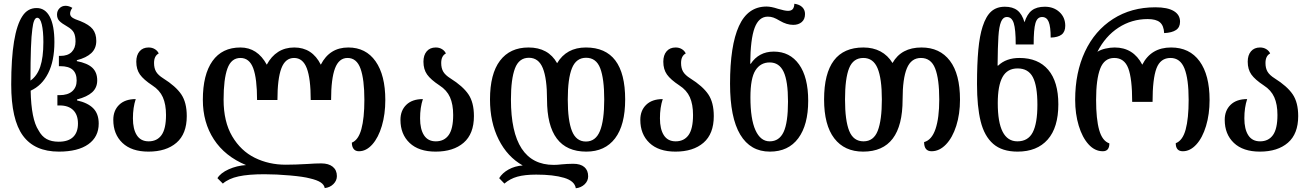

<svg xmlns="http://www.w3.org/2000/svg" viewBox="-20 -801 7005 1027"><path d="M40 -349Q40 -625 100 -715Q128 -758 176 -758Q222 -758 246.5 -711Q271 -664 271 -576Q271 -475 237.5 -409Q204 -343 144 -316Q147 -163 186 -104Q203 -72 229 -57.5Q255 -43 294 -43Q345 -43 371 -68Q397 -93 397 -140Q397 -187 371.5 -212Q346 -237 299 -237H287V-292H298Q343 -292 366.5 -313Q390 -334 390 -370Q390 -409 368.5 -428Q347 -447 303 -447H295V-502H303Q343 -502 363.5 -523Q384 -544 384 -579Q384 -609 375 -626.5Q366 -644 340 -659Q310 -676 297.5 -689Q285 -702 285 -723Q285 -743 298 -756.5Q311 -770 331 -770Q348 -770 367 -759Q355 -743 355 -728Q355 -715 367.5 -706.5Q380 -698 410 -688Q457 -669 476 -645Q495 -621 495 -582Q495 -542 468.5 -517Q442 -492 391 -479V-474Q448 -463 474 -438.5Q500 -414 500 -371Q500 -332 473 -307.5Q446 -283 392 -269V-264Q450 -251 479 -221.5Q508 -192 508 -140Q508 -69 452.5 -29.5Q397 10 295 10Q165 10 102.5 -75.5Q40 -161 40 -349ZM212 -576Q212 -635 203.5 -670.5Q195 -706 179 -706Q160 -706 153 -646Q143 -579 143 -370Q178 -394 195 -443.5Q212 -493 212 -576Z M586 -160Q586 -210 617.5 -240.5Q649 -271 706 -271Q691 -226 691 -168Q691 -110 712 -77.5Q733 -45 775 -45Q820 -45 844 -78.5Q868 -112 868 -186Q868 -243 851 -281Q834 -319 795 -344Q748 -375 728.5 -402.5Q709 -430 709 -471Q709 -506 726.5 -526.5Q744 -547 775 -547Q794 -547 808.5 -538Q823 -529 829 -515Q804 -502 804 -464Q804 -436 815 -417.5Q826 -399 853 -382Q920 -340 949.5 -296.5Q979 -253 979 -180Q979 -85 924 -37.5Q869 10 774 10Q684 10 635 -36.5Q586 -83 586 -160Z M1637 153Q1604 144 1531 137.5Q1458 131 1394 131Q1309 131 1256 142.5Q1203 154 1172 181L1143 152Q1160 124 1203.5 104.5Q1247 85 1296 82Q1183 35 1124 -55.5Q1065 -146 1065 -267Q1065 -402 1116.5 -474.5Q1168 -547 1266 -547Q1357 -547 1407 -455Q1431 -500 1468 -523.5Q1505 -547 1554 -547Q1650 -547 1696 -455Q1743 -547 1843 -547Q1937 -547 1989 -473Q2041 -399 2041 -266Q2041 -190 2022.5 -127.5Q2004 -65 1971.5 -28.5Q1939 8 1900 8Q1881 8 1871.5 -4.5Q1862 -17 1862 -38Q1897 -52 1913 -110.5Q1929 -169 1929 -267Q1929 -376 1908.5 -433.5Q1888 -491 1839 -491Q1793 -491 1772 -435.5Q1751 -380 1751 -266H1642Q1642 -381 1621 -436Q1600 -491 1553 -491Q1506 -491 1485 -435.5Q1464 -380 1464 -266H1355Q1355 -381 1334.5 -436Q1314 -491 1266 -491Q1217 -491 1196.5 -434.5Q1176 -378 1176 -268Q1176 -150 1222 -72Q1268 6 1343 43Q1418 80 1508 80Q1558 80 1626 76Q1667 73 1698 73Q1738 73 1760 91Q1782 109 1782 141Q1782 165 1763.5 183.5Q1745 202 1717 205Q1714 187 1695 174.5Q1676 162 1637 153Z M2122 -160Q2122 -210 2153.5 -240.5Q2185 -271 2242 -271Q2227 -226 2227 -168Q2227 -110 2248 -77.5Q2269 -45 2311 -45Q2356 -45 2380 -78.5Q2404 -112 2404 -186Q2404 -243 2387 -281Q2370 -319 2331 -344Q2284 -375 2264.5 -402.5Q2245 -430 2245 -471Q2245 -506 2262.5 -526.5Q2280 -547 2311 -547Q2330 -547 2344.5 -538Q2359 -529 2365 -515Q2340 -502 2340 -464Q2340 -436 2351 -417.5Q2362 -399 2389 -382Q2456 -340 2485.5 -296.5Q2515 -253 2515 -180Q2515 -85 2460 -37.5Q2405 10 2310 10Q2220 10 2171 -36.5Q2122 -83 2122 -160Z M2997 150Q2940 133 2848 133Q2787 133 2747.5 144Q2708 155 2678 181L2650 152Q2667 124 2700.5 105.5Q2734 87 2776 84Q2694 38 2647.5 -54.5Q2601 -147 2601 -269Q2601 -406 2654.5 -476.5Q2708 -547 2807 -547Q2913 -547 2960 -463Q3010 -547 3114 -547Q3324 -547 3324 -269Q3324 -132 3270 -61Q3216 10 3116 10Q2906 10 2906 -269Q2906 -381 2883.5 -436.5Q2861 -492 2809 -492Q2756 -492 2734.5 -435Q2713 -378 2713 -269Q2713 81 2942 81Q2961 81 2986 78Q2997 77 3013 76Q3029 75 3046 75Q3085 75 3105.5 92.5Q3126 110 3126 142Q3126 167 3107 185Q3088 203 3060 206Q3054 167 2997 150ZM3212 -269Q3212 -380 3190.5 -436Q3169 -492 3115 -492Q3062 -492 3039.5 -436.5Q3017 -381 3017 -269Q3017 -156 3039.5 -100Q3062 -44 3114 -44Q3166 -44 3189 -100Q3212 -156 3212 -269Z M3405 -160Q3405 -210 3436.5 -240.5Q3468 -271 3525 -271Q3510 -226 3510 -168Q3510 -110 3531 -77.5Q3552 -45 3594 -45Q3639 -45 3663 -78.5Q3687 -112 3687 -186Q3687 -243 3670 -281Q3653 -319 3614 -344Q3567 -375 3547.5 -402.5Q3528 -430 3528 -471Q3528 -506 3545.5 -526.5Q3563 -547 3594 -547Q3613 -547 3627.5 -538Q3642 -529 3648 -515Q3623 -502 3623 -464Q3623 -436 3634 -417.5Q3645 -399 3672 -382Q3739 -340 3768.5 -296.5Q3798 -253 3798 -180Q3798 -85 3743 -37.5Q3688 10 3593 10Q3503 10 3454 -36.5Q3405 -83 3405 -160Z M3885 -353Q3885 -557 3932.5 -661.5Q3980 -766 4080 -766Q4105 -766 4141 -754Q4178 -743 4195 -743Q4212 -743 4220 -752Q4228 -761 4229 -781Q4257 -777 4271.5 -762.5Q4286 -748 4286 -726Q4286 -698 4268.5 -683Q4251 -668 4223 -668Q4188 -668 4151 -690Q4131 -702 4117 -707Q4103 -712 4087 -712Q4039 -712 4016.5 -652Q3994 -592 3993 -460H3996Q4016 -491 4047 -508Q4078 -525 4119 -525Q4205 -525 4254 -456.5Q4303 -388 4303 -262Q4303 -133 4250 -61.5Q4197 10 4098 10Q3994 10 3939.5 -81Q3885 -172 3885 -353ZM4195 -258Q4195 -367 4171.5 -417Q4148 -467 4097 -467Q4048 -467 4021 -425Q3994 -383 3994 -280Q3994 -164 4021 -104.5Q4048 -45 4097 -45Q4148 -45 4171.5 -95Q4195 -145 4195 -258Z M4388 -269Q4388 -547 4598 -547Q4650 -547 4689.5 -526Q4729 -505 4754 -464Q4801 -547 4909 -547Q5007 -547 5061 -476Q5115 -405 5115 -268Q5115 -191 5095 -128Q5075 -65 5040 -28.5Q5005 8 4963 8Q4923 8 4923 -41Q4964 -52 4984 -111Q5004 -170 5004 -269Q5004 -379 4982 -435Q4960 -491 4906 -491Q4854 -491 4831 -436Q4808 -381 4808 -269Q4808 10 4597 10Q4497 10 4442.5 -61Q4388 -132 4388 -269ZM4697 -269Q4697 -381 4674 -436Q4651 -491 4598 -491Q4544 -491 4522 -436.5Q4500 -382 4500 -269Q4500 -156 4522.5 -100.5Q4545 -45 4599 -45Q4653 -45 4675 -101.5Q4697 -158 4697 -269Z M5206 -351Q5206 -459 5213 -534.5Q5220 -610 5236 -659Q5254 -715 5282.5 -740Q5311 -765 5355 -765Q5397 -765 5422 -745.5Q5447 -726 5460 -682Q5474 -726 5499.5 -745.5Q5525 -765 5569 -765Q5616 -765 5647 -736.5Q5678 -708 5678 -663Q5678 -631 5658.5 -616Q5639 -601 5600 -600Q5600 -658 5589.5 -684Q5579 -710 5554 -710Q5528 -710 5518.5 -677Q5509 -644 5509 -563H5413Q5413 -644 5402.5 -677Q5392 -710 5366 -710Q5345 -710 5334.5 -684.5Q5324 -659 5320.5 -606Q5317 -553 5316 -450H5319Q5362 -491 5433 -491Q5533 -491 5587 -427.5Q5641 -364 5641 -243Q5641 -119 5584 -54.5Q5527 10 5423 10Q5340 10 5292.5 -31.5Q5245 -73 5225.5 -152Q5206 -231 5206 -351ZM5529 -241Q5529 -342 5504.5 -388.5Q5480 -435 5423 -435Q5368 -435 5342.5 -389Q5317 -343 5317 -249Q5317 -45 5422 -45Q5479 -45 5504 -93Q5529 -141 5529 -241Z M5731 -267Q5731 -413 5783.5 -525Q5836 -637 5933.5 -699.5Q6031 -762 6160 -762Q6225 -762 6258.5 -742Q6292 -722 6292 -685Q6292 -655 6270.5 -640.5Q6249 -626 6207 -624Q6205 -664 6184.5 -681.5Q6164 -699 6119 -699Q6033 -699 5962.5 -653Q5892 -607 5850 -524Q5867 -535 5892.5 -541Q5918 -547 5942 -547Q6042 -547 6090 -455Q6137 -547 6244 -547Q6343 -547 6396.5 -473.5Q6450 -400 6450 -266Q6450 -190 6431 -127Q6412 -64 6379 -28Q6346 8 6307 8Q6269 8 6269 -35Q6306 -49 6322 -108Q6338 -167 6338 -267Q6338 -379 6315.5 -435Q6293 -491 6241 -491Q6187 -491 6166 -435.5Q6145 -380 6145 -256H6036Q6036 -381 6015 -436Q5994 -491 5940 -491Q5887 -491 5865 -434Q5843 -377 5843 -267Q5843 -164 5859.5 -105.5Q5876 -47 5914 -34Q5914 8 5879 8Q5836 8 5802.5 -29Q5769 -66 5750 -129Q5731 -192 5731 -267Z M6531 -160Q6531 -210 6562.5 -240.5Q6594 -271 6651 -271Q6636 -226 6636 -168Q6636 -110 6657 -77.5Q6678 -45 6720 -45Q6765 -45 6789 -78.5Q6813 -112 6813 -186Q6813 -243 6796 -281Q6779 -319 6740 -344Q6693 -375 6673.5 -402.5Q6654 -430 6654 -471Q6654 -506 6671.5 -526.5Q6689 -547 6720 -547Q6739 -547 6753.5 -538Q6768 -529 6774 -515Q6749 -502 6749 -464Q6749 -436 6760 -417.5Q6771 -399 6798 -382Q6865 -340 6894.5 -296.5Q6924 -253 6924 -180Q6924 -85 6869 -37.5Q6814 10 6719 10Q6629 10 6580 -36.5Q6531 -83 6531 -160Z"/></svg>

Font: Noto Serif Georgian Medium Narrow
Style: Regular
Weight: 500
Width: 4
Designer: Monotype Design team
Foundry: Monotype Imaging Inc.
Version: Version 1.000